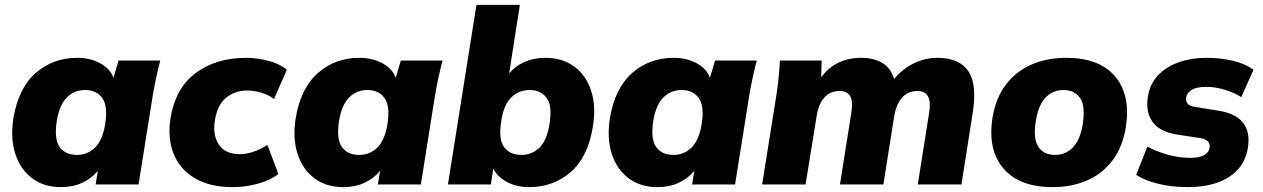

<svg xmlns="http://www.w3.org/2000/svg" viewBox="-20 -756 5176 787"><path d="M230 11Q160 11 112 -25Q64 -61 43 -124.5Q22 -188 35 -272Q56 -396 127 -457.5Q198 -519 296 -519Q350 -519 391 -496.5Q432 -474 445 -437L466 -508H637Q628 -474 620.5 -439Q613 -404 607 -370L548 0H372L381 -56Q356 -25 317.5 -7Q279 11 230 11ZM295 -121Q339 -121 369.5 -151Q400 -181 411 -246Q423 -322 399 -354.5Q375 -387 329 -387Q285 -387 254.5 -357Q224 -327 213 -262Q201 -186 224.5 -153.5Q248 -121 295 -121Z M933 11Q841 11 779.5 -25Q718 -61 692 -125Q666 -189 679 -272Q699 -395 782.5 -457Q866 -519 989 -519Q1034 -519 1081 -506.5Q1128 -494 1156 -470L1103 -350Q1082 -367 1051.5 -376Q1021 -385 993 -385Q944 -385 907.5 -356Q871 -327 861 -263Q851 -203 877 -163.5Q903 -124 964 -124Q989 -124 1019 -134Q1049 -144 1076 -162L1121 -43Q1092 -19 1040.5 -4Q989 11 933 11Z M1387 11Q1317 11 1269 -25Q1221 -61 1200 -124.5Q1179 -188 1192 -272Q1213 -396 1284 -457.5Q1355 -519 1453 -519Q1507 -519 1548 -496.5Q1589 -474 1602 -437L1623 -508H1794Q1785 -474 1777.5 -439Q1770 -404 1764 -370L1705 0H1529L1538 -56Q1513 -25 1474.5 -7Q1436 11 1387 11ZM1452 -121Q1496 -121 1526.5 -151Q1557 -181 1568 -246Q1580 -322 1556 -354.5Q1532 -387 1486 -387Q1442 -387 1411.5 -357Q1381 -327 1370 -262Q1358 -186 1381.5 -153.5Q1405 -121 1452 -121Z M2149 11Q2098 11 2058 -10Q2018 -31 2002 -66L1992 0H1816L1933 -736H2111L2067 -455Q2092 -485 2129.5 -502Q2167 -519 2215 -519Q2285 -519 2333.5 -483.5Q2382 -448 2403 -384Q2424 -320 2410 -236Q2390 -112 2319 -50.5Q2248 11 2149 11ZM2116 -121Q2161 -121 2191.5 -151Q2222 -181 2232 -246Q2245 -322 2221 -354.5Q2197 -387 2151 -387Q2107 -387 2076 -357Q2045 -327 2035 -262Q2022 -186 2046 -153.5Q2070 -121 2116 -121Z M2675 11Q2605 11 2557 -25Q2509 -61 2488 -124.5Q2467 -188 2480 -272Q2501 -396 2572 -457.5Q2643 -519 2741 -519Q2795 -519 2836 -496.5Q2877 -474 2890 -437L2911 -508H3082Q3073 -474 3065.5 -439Q3058 -404 3052 -370L2993 0H2817L2826 -56Q2801 -25 2762.5 -7Q2724 11 2675 11ZM2740 -121Q2784 -121 2814.5 -151Q2845 -181 2856 -246Q2868 -322 2844 -354.5Q2820 -387 2774 -387Q2730 -387 2699.5 -357Q2669 -327 2658 -262Q2646 -186 2669.5 -153.5Q2693 -121 2740 -121Z M3104 0 3163 -370Q3173 -437 3177 -508H3348L3346 -439Q3405 -519 3511 -519Q3561 -519 3596.5 -498Q3632 -477 3645 -432Q3678 -473 3725 -496Q3772 -519 3821 -519Q3912 -519 3949 -464.5Q3986 -410 3967 -293L3921 0H3742L3789 -297Q3802 -383 3741 -383Q3701 -383 3677 -355Q3653 -327 3645 -278L3601 0H3423L3470 -297Q3484 -383 3422 -383Q3382 -383 3358 -355Q3334 -327 3327 -278L3282 0Z M4295 11Q4159 11 4093.5 -65Q4028 -141 4048 -272Q4061 -354 4103 -409Q4145 -464 4208.5 -491.5Q4272 -519 4350 -519Q4486 -519 4550.5 -443Q4615 -367 4595 -236Q4582 -154 4540.5 -99Q4499 -44 4436 -16.5Q4373 11 4295 11ZM4305 -121Q4347 -121 4377 -151Q4407 -181 4418 -246Q4430 -322 4407 -354.5Q4384 -387 4339 -387Q4296 -387 4266.5 -357Q4237 -327 4226 -262Q4214 -186 4236.5 -153.5Q4259 -121 4305 -121Z M4851 11Q4783 11 4728 -2.5Q4673 -16 4637 -39L4683 -155Q4720 -135 4766.5 -122Q4813 -109 4859 -109Q4896 -109 4915.5 -120Q4935 -131 4938 -150Q4943 -183 4900 -190L4807 -204Q4735 -215 4705 -255.5Q4675 -296 4685 -359Q4693 -411 4726 -446.5Q4759 -482 4811 -500.5Q4863 -519 4926 -519Q4983 -519 5033.5 -507Q5084 -495 5118 -470L5068 -358Q5040 -376 5000.5 -388Q4961 -400 4926 -400Q4884 -400 4864.5 -387.5Q4845 -375 4842 -357Q4839 -343 4847.5 -332Q4856 -321 4877 -318L4971 -303Q5116 -281 5095 -150Q5086 -95 5052.5 -59.5Q5019 -24 4967 -6.5Q4915 11 4851 11Z"/></svg>

Font: Winston ExtraBold
Style: Italic
Weight: 800
Italic angle: -9°
Designer: Original fonts by Vernon Adams / Changes by Cristiano Sobral
Foundry: Original fonts by Vernon Adams / Changes by Cristiano Sobral
Version: Version 2.503;July 17, 2020;FontCreator 13.0.0.2655 64-bit